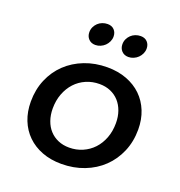

<svg xmlns="http://www.w3.org/2000/svg" viewBox="-134 -854 910 971"><g transform="rotate(20 321.5 -368.5)"><path d="M355.5 -535Q413 -535 459.8 -517.2Q506.5 -499.5 539.5 -467.5Q572.5 -435.5 590.5 -390.8Q608.5 -346 608.5 -292Q608.5 -227 585.2 -172.5Q562 -118 521 -78.8Q480 -39.5 423.8 -17.8Q367.5 4 301.5 4Q244 4 197.5 -13.8Q151 -31.5 118 -63.8Q85 -96 67.2 -140.8Q49.5 -185.5 49.5 -240Q49.5 -305 72.5 -359.2Q95.5 -413.5 136.5 -452.5Q177.5 -491.5 233.5 -513.2Q289.5 -535 355.5 -535ZM346.5 -442Q308 -442 274.8 -427.5Q241.5 -413 217.2 -386.8Q193 -360.5 179.2 -324.2Q165.5 -288 165.5 -245Q165.5 -210 175.8 -180.8Q186 -151.5 205 -130.8Q224 -110 250.8 -98.5Q277.5 -87 310.5 -87Q349 -87 382.2 -101.5Q415.5 -116 439.8 -142Q464 -168 477.8 -204.2Q491.5 -240.5 491.5 -284Q491.5 -319 481.2 -348Q471 -377 452 -398Q433 -419 406.2 -430.5Q379.5 -442 346.5 -442ZM281.5 -741Q304 -741 317.2 -727Q330.5 -713 330.5 -691Q330.5 -677 324.5 -664Q318.5 -651 308.5 -641.2Q298.5 -631.5 285.2 -625.8Q272 -620 257.5 -620Q235 -620 221.2 -634.5Q207.5 -649 207.5 -671Q207.5 -686 213.5 -698.8Q219.5 -711.5 229.5 -721Q239.5 -730.5 253 -735.8Q266.5 -741 281.5 -741ZM459.5 -741Q482 -741 495.2 -727Q508.5 -713 508.5 -691Q508.5 -677 502.5 -664Q496.5 -651 486.5 -641.2Q476.5 -631.5 463.2 -625.8Q450 -620 435.5 -620Q413 -620 399.2 -634.5Q385.5 -649 385.5 -671Q385.5 -686 391.5 -698.8Q397.5 -711.5 407.5 -721Q417.5 -730.5 431 -735.8Q444.5 -741 459.5 -741Z"/></g></svg>

Font: Argentum Sans
Style: Italic
Weight: 400
Italic angle: -11.3099°
Designer: Julieta Ulanovsky, Owen Earl, Rasmus Andersson, Cristiano Sobral
Foundry: The Argentum Sans Project Authors
Version: Version 3.131; ttfautohint (v1.8.4.7-5d5b-dirty)